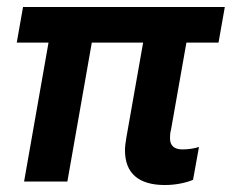

<svg xmlns="http://www.w3.org/2000/svg" viewBox="-20 -520 714 550"><path d="M503 -92Q516 -92 528.5 -94Q541 -96 550 -99L533 -5Q520 1 498 5.5Q476 10 452 10Q396 10 367 -15Q338 -40 338 -90Q338 -98 339 -105.5Q340 -113 342 -126L390 -398H243L173 0H49L119 -398H28L46 -500H624L606 -398H514L470 -149Q468 -142 467.5 -136Q467 -130 467 -124Q467 -92 503 -92Z"/></svg>

Font: Cabin VF Beta
Style: Italic
Weight: 400
Italic angle: -7°
Designer: Pablo Impallari
Foundry: Pablo Impallari. http://www.impallari.com Igino Marini. http://www.ikern.com
Version: Version 2.300